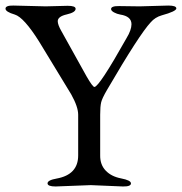

<svg xmlns="http://www.w3.org/2000/svg" viewBox="-20 -673 661 698"><path d="M264.2 -107.9V-255.9Q264.2 -284.7 238.8 -330.1L122.1 -522Q66.9 -609.9 33.7 -620.1Q0 -629.9 0 -641.6Q0 -653.3 28.8 -652.8L146 -649.9L226.1 -651.9Q254.9 -651.9 254.9 -641.1Q254.9 -627.9 222.7 -620.6Q190.4 -613.3 189.9 -596.2Q189.9 -583 203.1 -560.1L294.9 -395Q316.9 -356.9 323.2 -356.9Q340.3 -356.9 439.9 -534.2Q458 -564 458 -585Q458 -613.8 417 -620.1Q405.3 -622.1 394.5 -627.9Q383.8 -633.8 383.8 -640.1Q383.8 -651.4 413.1 -650.9L487.8 -649.9L591.8 -652.8Q620.6 -652.8 621.1 -642.6Q621.1 -631.8 567.9 -617.2Q543.9 -610.4 527.8 -591.8Q486.8 -547.9 369.1 -346.2Q351.1 -315.4 347.7 -300.8Q344.2 -286.1 344.2 -255.9V-107.9Q343.8 -74.2 364.3 -52.7Q384.8 -31.2 420.4 -24.4Q456.1 -17.6 456.1 -6.3Q456.1 5.4 426.8 4.9L310.1 0L182.1 4.9Q153.3 4.9 152.8 -6.3Q152.8 -18.1 186 -23.9Q264.2 -38.1 264.2 -107.9Z"/></svg>

Font: EBGaramond
Style: Regular
Weight: 400
Version: Version 000.012g